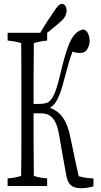

<svg xmlns="http://www.w3.org/2000/svg" viewBox="-20 -909 530 1008"><path d="M327.1 6.3Q308.1 -95.7 289.1 -207Q282.2 -245.6 270 -268.8Q257.8 -292 239.7 -303.2Q221.2 -314 194.3 -314Q194.3 -314 156.2 -314Q156.2 -242.2 156.2 -179.7Q156.2 -109.9 157.7 14.6Q192.4 25.9 227.5 27.3Q227.5 52.2 227.5 67.4Q227.5 67.4 20 67.4Q20 52.2 20 27.3Q55.7 25.9 90.8 14.6Q92.3 -66.4 92.3 -176.8Q92.3 -333 92.3 -489.7Q91.8 -555.2 91.8 -615.7Q91.8 -647 91.3 -682.6Q55.7 -693.4 20 -695.8Q20 -720.7 20 -736.8Q20 -736.8 227.5 -736.8Q227.5 -720.7 227.5 -695.8Q192.9 -693.4 157.7 -682.6Q156.2 -558.6 156.2 -486.8Q156.2 -425.8 156.2 -363.3Q156.2 -363.3 161.1 -363.3H185.1Q206.5 -363.3 223.1 -368.2Q238.8 -373 251 -390.1Q263.2 -407.2 274.2 -438.7Q285.2 -470.2 296.9 -521.5Q318.8 -614.7 336.9 -663.1Q355 -711.4 374.5 -730.7Q394 -750 416 -754.4Q426.3 -753.4 434.1 -745.1Q441.9 -736.8 446.3 -722.7Q450.7 -708.5 450.7 -694.3Q450.7 -672.9 438.5 -651.4Q426.8 -630.9 400.4 -630.9Q383.3 -630.9 366.7 -635.7Q363.8 -640.1 360.8 -637.2Q349.6 -609.9 341.8 -581.5Q330.1 -542 318.4 -497.1Q306.6 -448.2 294.9 -418Q283.2 -387.7 271 -370.1Q261.2 -356.4 250 -348.1Q246.1 -345.2 242.2 -342.8Q246.6 -340.8 251 -339.4Q294.4 -322.3 320.8 -274.4Q339.8 -239.3 350.6 -183.1Q371.6 -80.1 393.1 16.1Q432.1 26.9 470.7 27.8Q470.7 53.2 470.7 68.8Q460.9 72.8 442.4 75.9Q423.8 79.1 407.2 79.1Q383.3 79.1 366.9 72.5Q350.6 65.9 341.3 50.5Q332 35.2 327.1 6.3ZM293 -790.5Q269 -770.5 245.6 -751.2Q222.2 -731.9 199.7 -712.9Q199.7 -712.9 189.5 -734.4Q225.1 -794.4 260.7 -845.2Q275.9 -869.6 286.4 -879.2Q296.9 -888.7 305.2 -888.7Q315.4 -888.7 322.5 -878.9Q329.6 -869.1 329.6 -853.5Q329.6 -837.9 322 -823.5Q314.5 -809.1 293 -790.5Z"/></svg>

Font: Scarab Serif
Style: Light
Weight: 300
Designer: John Roberts
Foundry: Scarab
Version: 1.0